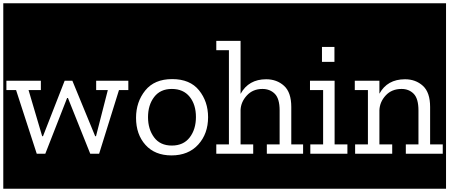

<svg xmlns="http://www.w3.org/2000/svg" viewBox="-32 -937 2738 1170"><path d="M-12 213V-917H774V213ZM693 -388H754V-445H554V-388H625L553 -107H548L409 -445H362L230 -107H225L142 -388H217V-445H7V-388H66L192 0H244L377 -340H382L518 0H572Z M750 213V-917H1283V213ZM1017 -455Q909 -455 853 -385.5Q797 -316 797 -219Q797 -118 854.5 -54Q912 10 1013 10Q1116 10 1176 -56Q1236 -122 1236 -223Q1236 -318 1181 -386.5Q1126 -455 1017 -455ZM1015 -50Q944 -50 907 -100Q870 -150 870 -223Q870 -297 907.5 -346Q945 -395 1015 -395Q1085 -395 1123.5 -347.5Q1162 -300 1162 -224Q1162 -149 1124 -99.5Q1086 -50 1015 -50Z M1259 213V-917H1839V213ZM1594 0H1820V-57H1743V-285Q1743 -374 1699 -414Q1655 -454 1590 -454Q1483 -454 1434 -365V-688H1286V-631H1363V-57H1286V0H1511V-57H1434V-267Q1436 -316 1472.5 -355.5Q1509 -395 1567 -395Q1613 -395 1642.5 -365.5Q1672 -336 1672 -264V-57H1594Z M1815 213V-917H2116V213ZM1930 -651V-560H2006V-651ZM1859 0H2085V-57H2007V-445H1857V-388H1937V-57H1859Z M2092 213V-917H2686V213ZM2441 0H2666V-57H2589V-285Q2589 -374 2545 -414Q2501 -454 2436 -454Q2328 -454 2280 -366V-445H2130V-388H2210V-57H2132V0H2358V-57H2280V-265Q2282 -316 2318.5 -355.5Q2355 -395 2415 -395Q2460 -395 2489 -365.5Q2518 -336 2518 -264V-57H2441Z"/></svg>

Font: Zilla Slab Highlight
Style: Regular
Weight: 400
Designer: Typotheque Type Foundry
Foundry: Typotheque type foundry
Version: Version 1.1; 2017; ttfautohint (v1.6)